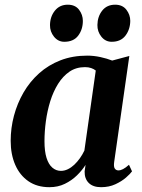

<svg xmlns="http://www.w3.org/2000/svg" viewBox="-20 -787 604 818"><path d="M466.5 -97.5Q463.5 -77 469 -69Q474.5 -61 484.5 -61Q493.5 -61 504.2 -66.5Q515 -72 529.5 -85L542.5 -57Q535 -46.5 516.8 -30.5Q498.5 -14.5 471.5 -2Q444.5 10.5 410.5 10.5Q376.5 10.5 358.2 -7.5Q340 -25.5 340.5 -56.5L344.5 -84.5Q330 -61.5 307.8 -39.8Q285.5 -18 256.2 -3.8Q227 10.5 190.5 10.5Q138 10.5 101.2 -14.8Q64.5 -40 45 -84.5Q25.5 -129 25.5 -187Q25.5 -241.5 39.5 -294Q53.5 -346.5 80.2 -392.8Q107 -439 146.5 -474.5Q186 -510 237.5 -530Q289 -550 351.5 -550Q379.5 -550 408 -543.8Q436.5 -537.5 458 -529L531 -548.5ZM388 -486.5Q380 -493 368.5 -497Q357 -501 342 -501Q304.5 -501 276.2 -481.8Q248 -462.5 227.5 -429.8Q207 -397 194.2 -356Q181.5 -315 175.5 -271Q169.5 -227 169.5 -185.5Q169.5 -142.5 178.2 -114.5Q187 -86.5 203 -72.8Q219 -59 239.5 -59Q254.5 -59 269 -66Q283.5 -73 296.5 -85.2Q309.5 -97.5 320.5 -113Q331.5 -128.5 339.5 -145.5ZM254 -609Q227.5 -609 210 -630.8Q192.5 -652.5 193 -680.5Q193.5 -716.5 214 -741.8Q234.5 -767 268.5 -767Q300.5 -767 316.8 -745.5Q333 -724 333 -698Q333 -661.5 313.2 -635.2Q293.5 -609 254 -609ZM456 -609Q429 -609 411.8 -630.8Q394.5 -652.5 395 -680.5Q395.5 -716.5 415.5 -741.8Q435.5 -767 470.5 -767Q502 -767 518.5 -745.5Q535 -724 535 -698Q534.5 -661.5 514.5 -635.2Q494.5 -609 456 -609Z"/></svg>

Font: Merriweather 60pt
Style: Bold Italic
Weight: 700
Italic angle: -7.8°
Version: Version 2.101